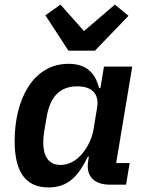

<svg xmlns="http://www.w3.org/2000/svg" viewBox="-20 -807 640 839"><path d="M191.8 12.1C282 12.1 324.6 -43 364 -122.5H368.3L365.1 -101.6C355.1 -38 389.9 0 461.3 0H530.9L546.5 -94.5H487.6L557.9 -516H434.3L418.7 -422.2H413C396 -489.7 356.2 -528.1 279.5 -528.1C122.9 -528.1 44 -370 44 -191.1C44 -63.9 85.9 12.1 191.8 12.1ZM169 -184.7C169 -201 170.5 -216.3 172.9 -230.5L183.6 -294.4C197.8 -378.6 236.5 -429.7 317.5 -429.7C383.9 -429.7 414.4 -395.2 404.1 -335.2L388.8 -242.2C381.4 -197.4 359.7 -160.2 340.9 -137.4C313.9 -104.8 281.2 -86.3 244.7 -86.3C190.3 -86.3 169 -126.8 169 -184.7ZM178.3 -740.1 279.1 -585.6H394.9L541.5 -737.9L481.9 -786.9L346.9 -671.2L244.3 -786.9Z"/></svg>

Font: Margiela Mono Italic SmBold It
Style: Regular
Weight: 600
Designer: Mike Abbink, Paul van der Laan, Pieter van Rosmalen
Foundry: Bold Monday
Version: Version 2.003 2021